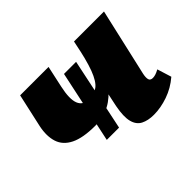

<svg xmlns="http://www.w3.org/2000/svg" viewBox="-98 -596 774 774"><g transform="rotate(-45 289.0 -208.5)"><path d="M203 -126Q133 -126 94.5 -145Q56 -164 44.5 -199.5Q33 -235 43 -283L75 -427H237L217 -335Q204 -276 215 -247.5Q226 -219 261 -219Q290 -219 310.5 -234Q331 -249 348 -294Q365 -339 382 -427H444Q425 -337 397.5 -278.5Q370 -220 338 -186Q306 -152 271 -139Q236 -126 203 -126ZM401 10Q368 10 345.5 -1.5Q323 -13 315.5 -42Q308 -71 318 -123L382 -427H553L487 -138Q483 -119 486 -108.5Q489 -98 503 -98Q510 -98 518.5 -100.5Q527 -103 540 -110L559 -49Q524 -19 482 -4.5Q440 10 401 10ZM195 -53 261 -363H330L265 -53Z"/></g></svg>

Font: Ysabeau Office Black
Style: Italic
Weight: 900
Italic angle: -12°
Designer: Christian Thalmann (Catharsis Fonts)
Version: Version 2.001;gftools[0.9.30]; featfreeze: tnum,lnum,ss02